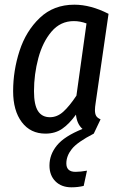

<svg xmlns="http://www.w3.org/2000/svg" viewBox="-20 -558 520 819"><path d="M385 -88Q385 -73 390 -64Q395 -55 409 -49L380 12Q310 48 286.5 77.5Q263 107 263 139Q263 175 302 175Q323 175 351 170L337 235Q312 241 285 241Q242 241 216.5 215.5Q191 190 191 148Q191 101 223 62Q255 23 332 -8Q308 -29 304 -69Q275 -29 245 -8.5Q215 12 174 12Q110 12 73 -37Q36 -86 36 -169Q36 -257 63.5 -341.5Q91 -426 150 -482Q209 -538 297 -538Q367 -538 443 -499L388 -119Q385 -101 385 -88ZM349 -458Q322 -468 295 -468Q238 -468 200 -423.5Q162 -379 143.5 -310Q125 -241 125 -169Q125 -111 142 -84.5Q159 -58 193 -58Q224 -58 250 -81.5Q276 -105 306 -150Z"/></svg>

Font: Fira Sans Extra Condensed
Style: Italic
Weight: 400
Width: 3
Italic angle: -8°
Designer: Carrois Corporate & Edenspiekermann AG
Foundry: Carrois Corporate GbR & Edenspiekermann AG
Version: Version 4.203